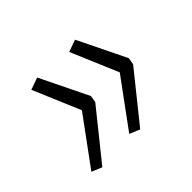

<svg xmlns="http://www.w3.org/2000/svg" viewBox="-89 -590 631 631"><g transform="rotate(-45 226.5 -274.0)"><path d="M76 -94 40 -109 161 -274 91 -439 133 -454 215 -286 211 -262ZM252 -94 216 -109 337 -274 267 -439 309 -454 391 -286 387 -262Z"/></g></svg>

Font: Nunito Sans 7pt SemiExpanded ExtraLight
Style: Italic
Weight: 250
Width: 6
Italic angle: -9°
Designer: Vernon Adams
Foundry: Vernon Adams
Version: Version 3.101;gftools[0.9.27]